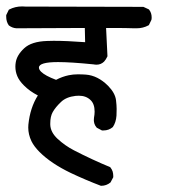

<svg xmlns="http://www.w3.org/2000/svg" viewBox="-34 -582 554 613"><path d="M137.2 -451.7Q178.7 -451.7 237.8 -447.3L236.8 -492.7L18.6 -491.7Q18.6 -491.7 18.1 -491.7Q4.9 -492.7 -5.9 -501Q-14.2 -512.7 -14.2 -528.8Q-14.2 -530.8 -14.2 -533.7L-5.9 -550.8L-4.4 -551.8Q14.6 -561.5 36.6 -561.5Q41.5 -561.5 47.4 -561L423.8 -560.1L440.9 -552.2L441.9 -551.3Q450.2 -541 450.2 -526.4Q450.2 -520 449.2 -518.1L441.4 -502L439.9 -501Q422.9 -491.7 402.3 -491.7Q400.4 -491.7 394 -491.7Q377.4 -492.7 304.7 -492.7L309.1 -402.3Q304.2 -391.6 298.3 -385.3Q288.1 -375.5 274.4 -375.5Q269.5 -375.5 264.6 -376.5Q191.9 -383.8 151.4 -383.8Q90.3 -383.8 90.3 -366.2Q90.3 -359.9 97.2 -353Q109.9 -340.3 145 -327.1Q164.6 -337.4 185.5 -341.8Q199.7 -344.7 214.1 -344.7Q228.5 -344.7 240.2 -343.8Q278.3 -340.8 311 -308.1Q333.5 -285.2 336.4 -262.2Q338.4 -245.6 338.4 -234.1Q338.4 -222.7 337.9 -212.9Q336.4 -191.4 326.2 -176.3Q313.5 -165.5 296.4 -165.5Q294.4 -165.5 291.5 -165.5L274.9 -174.3Q269 -181.2 267.3 -187.5Q265.6 -193.8 265.6 -198.2Q265.6 -202.6 266.1 -206.1Q268.1 -216.8 268.1 -225.6Q268.1 -250.5 254.9 -262.7Q240.7 -276.4 217.8 -276.4Q212.9 -276.4 207.5 -275.9Q177.2 -272.5 160.6 -256.3Q143.1 -239.7 134.3 -224.1Q126.5 -210 126.5 -188.5Q126.5 -186 126.5 -183.6Q127.4 -159.7 149.9 -138.7Q173.8 -116.7 202.1 -102.1Q259.8 -72.3 317.9 -48.3Q323.7 -41 325.7 -34.2Q327.6 -27.3 327.6 -20.5Q327.6 -19 327.6 -16.1L318.8 0.5Q305.7 11.2 289.1 11.2H288.1Q238.3 -7.8 191.9 -29.8Q128.9 -60.1 92.3 -96.7Q74.7 -114.3 66.4 -131.3Q56.2 -152.8 56.2 -174.8Q56.2 -179.7 56.6 -184.1Q62 -237.8 86.9 -277.3Q61 -290.5 42.5 -309.1Q27.3 -324.2 21.2 -338.9Q15.1 -353.5 15.1 -369.1Q15.1 -375.5 16.1 -381.8Q19.5 -405.8 43 -427.7Q66.4 -449.7 116.7 -451.2Q126.5 -451.7 137.2 -451.7Z"/></svg>

Font: Bakudai
Style: Medium
Weight: 500
Version: Version 1.48